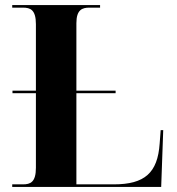

<svg xmlns="http://www.w3.org/2000/svg" viewBox="-20 -734 694 754"><path d="M28 0H613L621 -223H611L607 -170C599 -55 548 -10 427 -10H280V-368H434V-378H280V-643C280 -696 303 -704 331 -704H373V-714H28V-704H70C99 -704 121 -696 121 -639V-378H29V-368H121V-75C121 -18 99 -10 70 -10H28Z"/></svg>

Font: Noto Serif Display
Style: Bold
Weight: 700
Designer: Monotype Design Team
Foundry: Monotype Imaging Inc.
Version: Version 2.009